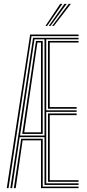

<svg xmlns="http://www.w3.org/2000/svg" viewBox="-20 -980 452 1000"><path d="M15.2 0 137 -800H389.2V-791.8H144.2L24.5 0ZM33.8 0 152.2 -783.2H389.2V-775H220.8V-405.5H379.2V-397.2H220.8V-25H389.2V-16.8H211.8V-265.8H82.5L43.2 0ZM84.5 -274H211.8V-775H159.5ZM95.8 -282.5 167.5 -766.8H202.5V-282.5ZM230 -413.8V-766.8H389.2V-758.5H239V-422.2H379.2V-413.8ZM106.2 -290.8H193.5V-758.5H174.8ZM230 -33.2V-389H379.2V-380.5H239V-41.5H389.2V-33.2ZM52.2 0 90.5 -257.5H202.5V-8.2H389.2V0H193.5V-249.2H97.8L61.8 0ZM216.8 -845 293.5 -959.8H304.8L225.5 -845ZM251.5 -845 337.8 -959.8H349L260.5 -845ZM234 -845 315.5 -959.8H327L243 -845Z"/></svg>

Font: Big Shoulders Inline Display Light
Style: Regular
Weight: 300
Designer: Patric King
Foundry: XO Type Co
Version: Version 1.000